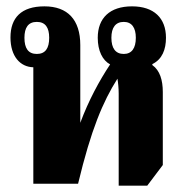

<svg xmlns="http://www.w3.org/2000/svg" viewBox="-20 -579 590 605"><path d="M354 6H444L493 -59V-289C493 -326 484 -357 460 -374V-377C491 -392 503 -423 503 -460C503 -522 465 -559 396 -559C326 -559 288 -522 288 -460C288 -419 303 -389 327 -376C293 -325 259 -262 233 -192V-437C233 -517 193 -559 120 -559C47 -559 13 -523 13 -461C13 -401 44 -368 85 -367V0H226C267 -171 304 -258 350 -331C352 -321 354 -301 354 -284ZM96 -409C69 -409 57 -427 57 -460C57 -492 69 -510 96 -510C123 -510 135 -492 135 -460C135 -427 123 -409 96 -409ZM370 -409C344 -409 331 -427 331 -460C331 -492 344 -510 370 -510C395 -510 408 -492 408 -460C408 -427 395 -409 370 -409Z"/></svg>

Font: Noto Serif Thai ExtraCondensed ExtraBold
Style: Regular
Weight: 800
Width: 2
Designer: Monotype Design Team
Foundry: Monotype Imaging Inc.
Version: Version 2.002